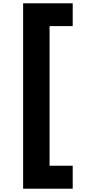

<svg xmlns="http://www.w3.org/2000/svg" viewBox="-20 -933 550 1162"><path d="M120 -913H420V-775H280V70H420V209H120Z"/></svg>

Font: Poppins
Style: Bold
Weight: 700
Designer: Ninad Kale (Devanagari), Jonny Pinhorn (Latin)
Version: Version 5.002